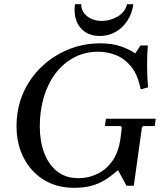

<svg xmlns="http://www.w3.org/2000/svg" viewBox="-20 -887 768 917"><path d="M486 -320H724L719 -285H664L658 -279L619 0H584L545 -72H540Q510 -45 480.5 -27Q451 -9 416 0.5Q381 10 335 10H334Q251 10 189.5 -28Q128 -66 93.5 -132.5Q59 -199 59 -284Q59 -370 90.5 -442Q122 -514 178 -567.5Q234 -621 306 -650.5Q378 -680 459 -680Q515 -680 556 -666Q597 -652 626 -632L651 -670H686Q682 -619 682.5 -568Q683 -517 687 -470L652 -460Q638 -531 605.5 -570Q573 -609 532 -624.5Q491 -640 450 -640Q385 -640 333 -612Q281 -584 244.5 -535.5Q208 -487 189 -422Q170 -357 170 -284Q170 -213 191 -157Q212 -101 253 -68.5Q294 -36 355 -36Q403 -36 446 -57Q489 -78 517.5 -119.5Q546 -161 555 -222L562 -279L556 -285H481ZM587 -867H617Q611 -822 588 -787.5Q565 -753 531 -734Q497 -715 456 -715Q416 -715 387 -734Q358 -753 345 -787.5Q332 -822 338 -867H368Q368 -841 382 -823.5Q396 -806 418 -796.5Q440 -787 466 -787Q505 -787 541 -807.5Q577 -828 587 -867Z"/></svg>

Font: Brygada 1918 Medium
Style: Italic
Weight: 500
Italic angle: -8°
Designer: Mateusz Machalski | Borys Kosmynka | Przemek Hoffer
Foundry: NIEPODLEGLA 2018
Version: Version 3.006